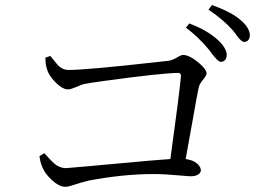

<svg xmlns="http://www.w3.org/2000/svg" viewBox="-20 -806 1040 762"><path d="M160.2 -577.1 179.7 -584Q209 -547.9 210.9 -545.9Q229.5 -528.3 251 -528.3Q325.2 -528.3 619.1 -561.5Q636.7 -563.5 646.5 -564.5Q665 -566.4 689.5 -582Q700.2 -587.9 707 -587.9Q732.4 -587.9 772.5 -553.7Q798.8 -530.3 799.8 -515.6Q799.8 -504.9 783.2 -486.3Q771.5 -471.7 768.6 -459Q762.7 -432.6 742.2 -315.4Q725.6 -221.7 716.8 -174.8Q759.8 -168.9 774.4 -141.6Q777.3 -134.8 777.3 -127.9Q771.5 -107.4 738.3 -106.4Q726.6 -106.4 696.3 -109.4Q634.8 -115.2 589.8 -115.2Q467.8 -115.2 330.1 -88.9Q328.1 -87.9 327.1 -87.9Q308.6 -84 260.7 -68.4Q248 -64.5 239.3 -64.5Q210 -64.5 172.9 -104.5Q160.2 -118.2 154.3 -129.9Q139.6 -156.2 136.7 -186.5L156.2 -198.2Q190.4 -158.2 207 -148.4Q224.6 -138.7 242.2 -138.7Q249 -138.7 568.4 -168Q625 -172.9 656.2 -174.8Q694.3 -451.2 698.2 -505.9Q697.3 -515.6 688.5 -516.6Q625 -516.6 390.6 -484.4Q338.9 -477.5 314.5 -472.7Q303.7 -470.7 283.2 -460.9Q259.8 -451.2 250 -451.2Q223.6 -451.2 188.5 -492.2Q173.8 -510.7 168.9 -524.4Q160.2 -545.9 160.2 -577.1ZM717.8 -696.3 731.4 -712.9Q803.7 -685.5 845.7 -646.5Q879.9 -614.3 879.9 -586.9Q877.9 -561.5 856.4 -560.5Q844.7 -560.5 817.4 -597.7Q810.5 -607.4 809.6 -608.4Q766.6 -660.2 717.8 -696.3ZM807.6 -767.6 821.3 -786.1Q899.4 -757.8 934.6 -726.6Q971.7 -695.3 971.7 -665Q969.7 -640.6 949.2 -639.6Q938.5 -639.6 920.9 -663.1Q909.2 -680.7 901.4 -688.5Q864.3 -729.5 807.6 -767.6Z"/></svg>

Font: GenYoMin JP Regular
Style: Regular
Weight: 400
Version: Version 1.001;PS 1;hotconv 16.6.51;makeotf.lib2.5.65220 DEVE